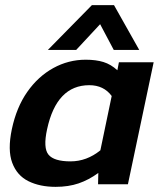

<svg xmlns="http://www.w3.org/2000/svg" viewBox="-20 -716 631 746"><path d="M166 -522 337 -696H423L521 -522H422L369 -622L276 -522ZM196 10Q135 10 90.5 -12Q46 -34 27.5 -83.5Q9 -133 26 -214Q44 -299 86 -359Q128 -419 187 -451.5Q246 -484 313 -484Q353 -484 382 -475Q411 -466 436 -443L442 -474H577L477 0H361L362 -44Q325 -17 285.5 -3.5Q246 10 196 10ZM254 -89Q317 -89 370 -132L414 -343Q383 -385 327 -385Q200 -385 163 -214Q147 -141 168.5 -115Q190 -89 254 -89Z"/></svg>

Font: Kanit Medium
Style: Italic
Weight: 500
Italic angle: -12°
Designer: Katatrad Team
Foundry: CadsonDemak
Version: Version 2.000; ttfautohint (v1.8.3)